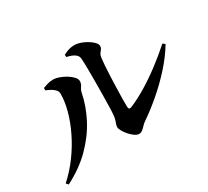

<svg xmlns="http://www.w3.org/2000/svg" viewBox="-142 -945 1285 1185"><g transform="rotate(-30 500.0 -352.0)"><path d="M571.5 -41.1Q557.4 -41.1 540.7 -52.9Q523.9 -64.8 509 -81.8Q494.1 -98.8 484.3 -116.1Q474.6 -133.4 474.6 -144.5Q474.6 -155.7 478.2 -165.2Q481.8 -174.7 486 -187.5Q490.2 -200.3 491.9 -219.5Q493.7 -233.9 494.8 -269.9Q495.9 -305.8 496.6 -353.7Q497.2 -401.5 497.5 -451.9Q497.8 -502.2 497.3 -546.9Q496.8 -591.6 494.8 -620.6Q493.8 -642.2 474.3 -655.9Q454.8 -669.6 419.1 -677.1L417.9 -693.6Q442.2 -706.6 460.4 -711.4Q478.6 -716.2 498.8 -716.2Q519.1 -716.2 542.4 -707.9Q565.7 -699.6 586.7 -686.6Q607.8 -673.7 620.9 -659.3Q634.1 -645 634.1 -632.6Q634.1 -619.7 627.8 -611.4Q621.4 -603.1 613.9 -593Q606.3 -582.8 603.9 -564.4Q601.4 -547.3 599.2 -513.9Q597 -480.5 595.1 -439.9Q593.2 -399.2 592.1 -357.4Q591 -315.7 590.3 -280.6Q589.7 -245.4 590.4 -223.9Q590.4 -199.9 612.9 -209.2Q668.5 -232.3 730.6 -269.9Q792.6 -307.5 855 -354.8Q917.4 -402 974 -452.7L989.7 -440.3Q948.2 -371.4 890.1 -307.1Q832 -242.8 767.5 -187.8Q703 -132.7 640.7 -90.3Q629.4 -82.9 618.9 -71.2Q608.3 -59.5 597 -50.3Q585.6 -41.1 571.5 -41.1ZM25.5 -3.2Q82.9 -54.7 129 -117.7Q175 -180.7 207.7 -247.9Q240.4 -315.1 257.8 -379.5Q275.2 -443.9 275.2 -498.3Q275.2 -514.8 264.6 -526.7Q254 -538.6 237.7 -547.7Q221.3 -556.8 204 -563.7V-580.8Q221.1 -587.2 240.2 -592.7Q259.3 -598.2 281.1 -597.7Q298.2 -597.4 321.3 -589.1Q344.5 -580.8 366.6 -567.3Q388.6 -553.7 403 -538.1Q417.4 -522.5 417.4 -507.4Q417.4 -488.3 406.1 -472.7Q394.7 -457.1 390.7 -437.6Q374 -352.9 330.8 -270Q287.7 -187.1 215.7 -114.5Q143.7 -41.8 38.7 11.8Z"/></g></svg>

Font: Noto Serif SC ExtraLight
Style: Regular
Weight: 200
Designer: Ryoko NISHIZUKA 西塚涼子 (kana & ideographs); Frank Grießhammer (Latin, Greek & Cyrillic); Wenlong ZHANG 张文龙 (bopomofo); San
Foundry: Adobe
Version: Version 2.002-H1;hotconv 1.1.0;makeotfexe 2.6.0